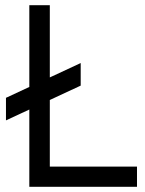

<svg xmlns="http://www.w3.org/2000/svg" viewBox="-20 -720 559 740"><path d="M93 0H508V-78H172V-700H93ZM3 -256 291 -390V-477L3 -343Z"/></svg>

Font: Unageo
Style: Regular
Weight: 400
Designer: Richard Sepsi
Foundry: Richard Sepsi
Version: Version 2.000